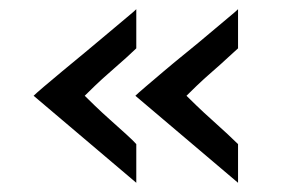

<svg xmlns="http://www.w3.org/2000/svg" viewBox="-20 -450 646 417"><path d="M53 -242Q58 -247 75 -261.5Q92 -276 115.5 -295.5Q139 -315 164.5 -336Q190 -357 213.5 -377Q237 -397 254 -411Q271 -425 276 -430V-345Q270 -339 254 -324.5Q238 -310 219.5 -294Q201 -278 186 -263.5Q171 -249 164 -242Q171 -235 186 -220.5Q201 -206 219.5 -189.5Q238 -173 254 -158.5Q270 -144 276 -137V-53ZM274 -242Q279 -247 296 -261.5Q313 -276 336 -295.5Q359 -315 385 -336Q411 -357 434.5 -377Q458 -397 475 -411Q492 -425 497 -430V-345Q490 -339 474.5 -324.5Q459 -310 440.5 -294Q422 -278 407 -263.5Q392 -249 385 -242Q392 -235 407 -220.5Q422 -206 440.5 -189.5Q459 -173 474.5 -158.5Q490 -144 497 -137V-53Z"/></svg>

Font: Josefin Sans Thin
Style: Regular
Weight: 400
Version: Version 2.000